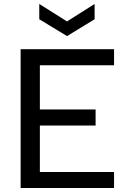

<svg xmlns="http://www.w3.org/2000/svg" viewBox="-20 -948 635 968"><path d="M84 -700H555V-619H181V-396H462V-315H181V-81H555V0H84ZM178 -851V-928L318 -840L457 -928V-851L318 -766Z"/></svg>

Font: AF Albert Sans Medium
Style: Regular
Weight: 500
Designer: Andreas Rasmussen
Foundry: a.Foundry
Version: Version 1.300;Glyphs 3.2 (3231)